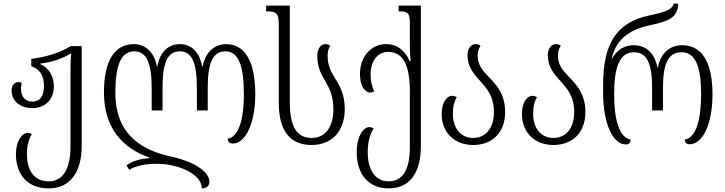

<svg xmlns="http://www.w3.org/2000/svg" viewBox="-20 -791 4010 1062"><path d="M249 251C362 251 432 170 432 14V-536H371C313 -499 238 -477 153 -465V-425C203 -408 223 -369 223 -316C223 -259 201 -229 159 -229C119 -229 96 -256 96 -303C96 -313 98 -323 100 -334C94 -336 88 -337 83 -337C59 -337 44 -317 44 -290C44 -236 88 -193 159 -193C225 -193 278 -235 278 -315C278 -366 253 -415 202 -437V-439C267 -447 325 -466 370 -495H374C371 -470 370 -447 370 -425V16C370 145 328 212 249 212C165 212 129 146 129 63C129 15 139 -22 156 -49C149 -54 141 -56 133 -56C100 -56 68 -7 68 61C68 172 130 251 249 251Z M1230 -547C1174 -547 1117 -510 1101 -423H1098C1082 -511 1032 -547 975 -547C916 -547 866 -510 850 -423H848C832 -511 775 -547 722 -547C614 -547 555 -457 555 -278C555 -87 655 28 807 81V84C760 86 710 100 680 124L695 148C732 126 784 115 849 115C959 115 1096 168 1096 251C1122 251 1138 238 1138 214C1138 152 1036 98 926 75C790 45 618 -28 618 -278C618 -422 646 -507 723 -507C791 -507 819 -441 819 -304V-180H879V-304C879 -442 905 -507 975 -507C1042 -507 1069 -443 1069 -304V-180H1129V-304C1129 -441 1156 -507 1227 -507C1299 -507 1329 -428 1329 -269C1329 -132 1301 -34 1240 -24C1240 -7 1249 3 1267 3C1338 3 1392 -109 1392 -269C1392 -453 1334 -547 1230 -547Z M1703 11C1822 11 1887 -72 1887 -188C1887 -275 1856 -321 1829 -365C1809 -398 1792 -431 1792 -484C1792 -506 1798 -526 1807 -537C1801 -543 1793 -547 1780 -547C1753 -547 1735 -520 1735 -483C1735 -417 1758 -377 1781 -339C1803 -300 1824 -260 1824 -187C1824 -94 1784 -28 1703 -28C1621 -28 1583 -94 1583 -223V-760H1452V-728H1456C1507 -728 1522 -719 1522 -657V-222C1522 -72 1581 11 1703 11Z M2130 251C2243 251 2308 170 2308 15V-760H2185V-728H2191C2231 -728 2247 -721 2247 -669V-557C2247 -522 2248 -485 2251 -453H2246C2222 -507 2182 -547 2115 -547C2030 -547 1971 -474 1971 -382C1971 -317 1998 -279 2027 -279C2034 -279 2042 -281 2050 -286C2035 -316 2030 -349 2030 -378C2030 -454 2069 -504 2127 -504C2212 -504 2247 -426 2247 -286V23C2247 145 2209 212 2130 212C2051 212 2014 142 2014 52C2014 -13 2029 -54 2047 -80C2039 -85 2032 -88 2023 -88C1991 -88 1953 -39 1953 51C1953 170 2016 251 2130 251Z M2597 11C2697 11 2774 -52 2774 -171C2774 -275 2722 -325 2680 -369C2647 -403 2622 -434 2622 -484C2622 -506 2629 -526 2638 -537C2632 -543 2624 -547 2611 -547C2584 -547 2566 -521 2566 -487C2566 -420 2600 -383 2634 -345C2672 -303 2712 -259 2712 -172C2712 -81 2666 -28 2597 -28C2532 -28 2485 -77 2485 -162C2485 -204 2493 -230 2506 -254C2497 -259 2490 -261 2482 -261C2448 -261 2423 -220 2423 -161C2423 -52 2500 11 2597 11Z M3041 11C3141 11 3218 -52 3218 -171C3218 -275 3166 -325 3124 -369C3091 -403 3066 -434 3066 -484C3066 -506 3073 -526 3082 -537C3076 -543 3068 -547 3055 -547C3028 -547 3010 -521 3010 -487C3010 -420 3044 -383 3078 -345C3116 -303 3156 -259 3156 -172C3156 -81 3110 -28 3041 -28C2976 -28 2929 -77 2929 -162C2929 -204 2937 -230 2950 -254C2941 -259 2934 -261 2926 -261C2892 -261 2867 -220 2867 -161C2867 -52 2944 11 3041 11Z M3442 8C3457 8 3468 -1 3468 -19C3406 -30 3377 -126 3377 -269C3377 -418 3406 -502 3487 -502C3561 -502 3587 -435 3587 -304V-180H3647V-304C3647 -435 3674 -502 3750 -502C3827 -502 3858 -422 3858 -269C3858 -128 3830 -30 3768 -19C3768 -3 3776 7 3794 7C3867 7 3921 -105 3921 -269C3921 -448 3862 -541 3753 -541C3692 -541 3636 -505 3619 -418H3616C3600 -505 3546 -541 3485 -541C3438 -541 3393 -518 3365 -466H3363C3387 -569 3454 -625 3574 -651C3677 -673 3731 -694 3731 -771H3706C3699 -733 3642 -721 3573 -706C3394 -669 3316 -554 3316 -324V-279C3316 -106 3370 8 3442 8Z"/></svg>

Font: Noto Serif Georgian Condensed Light
Style: Regular
Weight: 300
Width: 3
Designer: Monotype Design Team, Akaki Razmadze
Foundry: Google LLC
Version: Version 2.003